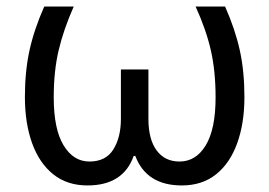

<svg xmlns="http://www.w3.org/2000/svg" viewBox="-20 -556 822 586"><path d="M667 -536Q698 -466 712 -402Q726 -338 726 -260Q726 -180 704 -119Q682 -58 639.5 -24Q597 10 535 10Q427 10 393 -80H388Q356 10 247 10Q185 10 142.5 -24Q100 -58 78 -119Q56 -180 56 -260Q56 -338 70 -402Q84 -466 115 -536H205Q174 -466 159 -402.5Q144 -339 144 -259Q144 -162 174 -112.5Q204 -63 253 -63Q303 -63 326 -100Q349 -137 349 -193V-344H433V-193Q433 -131 458 -97Q483 -63 528 -63Q578 -63 608 -112.5Q638 -162 638 -259Q638 -339 623.5 -402.5Q609 -466 577 -536Z"/></svg>

Font: TSCustom
Style: Regular
Weight: 400
Designer: Monotype Design Team
Foundry: Monotype Imaging Inc.
Version: Version 2.004; ttfautohint (v1.8.3) -l 8 -r 50 -G 200 -x 14 